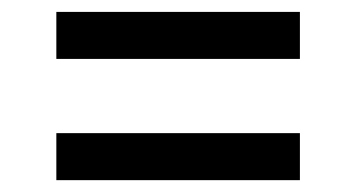

<svg xmlns="http://www.w3.org/2000/svg" viewBox="-20 -496 589 321"><path d="M481.4 -476.1V-397.5H74.2V-476.1ZM481.4 -273.4V-194.8H74.2V-273.4Z"/></svg>

Font: Roboto21382017
Style: Regular
Weight: 400
Designer: Christian Robertson
Foundry: Google
Version: Version 2.138; 2017